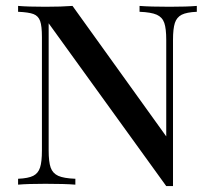

<svg xmlns="http://www.w3.org/2000/svg" viewBox="-20 -628 725 653"><path d="M568.4 -492.2V4.9H545.4L145.5 -548.8V-116.2Q145.5 -77.6 152.3 -58.1Q159.2 -38.6 178 -30Q196.8 -21.5 236.3 -20V0Q200.7 -2.9 134.3 -2.9Q74.7 -2.9 41.5 0V-20Q76.2 -21.5 93 -30Q109.9 -38.6 116.2 -58.1Q122.6 -77.6 122.6 -116.2V-502Q122.6 -539.6 116.5 -556.6Q110.4 -573.7 94 -580.1Q77.6 -586.4 41.5 -587.9V-607.9Q74.2 -605 134.3 -605Q189.5 -605 226.6 -607.9L545.4 -164.1V-492.2Q545.4 -530.8 538.8 -550Q532.2 -569.3 513.2 -577.9Q494.1 -586.4 454.6 -587.9V-607.9Q490.2 -605 556.6 -605Q616.7 -605 649.4 -607.9V-587.9Q614.7 -586.4 597.9 -577.9Q581.1 -569.3 574.7 -549.8Q568.4 -530.3 568.4 -492.2Z"/></svg>

Font: TypoPRO Playfair Display SC
Style: Regular
Weight: 400
Designer: Claus Eggers Sørensen
Foundry: Claus Eggers Sørensen
Version: Version 1.004;PS 001.004;hotconv 1.0.70;makeotf.lib2.5.58329